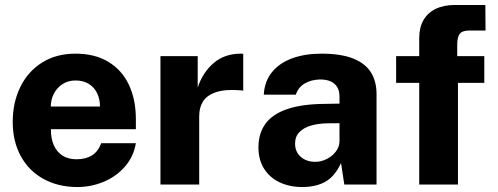

<svg xmlns="http://www.w3.org/2000/svg" viewBox="-20 -743 2004 773"><path d="M287.8 -101.8Q324.9 -101.8 349.8 -117.1Q374.8 -132.4 387.5 -166.5H527Q517.9 -112.1 482.9 -72.2Q448 -32.2 397.4 -11.1Q346.9 10 291.5 10Q214.9 10 155.7 -22.3Q96.5 -54.6 63.9 -114.1Q31.2 -173.6 31.2 -252.5Q31.2 -330 61.6 -392.4Q92 -454.9 149.1 -490.9Q206.1 -527 284 -527Q362 -527 416.7 -493.8Q471.4 -460.5 499.2 -401.1Q527 -341.8 527 -263.5V-222.8H185Q184.6 -185 196.9 -157.8Q209.2 -130.5 232.4 -116.1Q255.6 -101.8 287.8 -101.8ZM382.5 -314Q382.5 -343.8 371.2 -367.4Q360 -391.1 337.8 -405.1Q315.5 -419 283.8 -419Q254.1 -419 231.5 -404.2Q208.9 -389.5 196.6 -365.3Q184.4 -341.1 184.5 -314Z M626 -517H776V-390.5Q795.9 -451.1 840.1 -489.1Q884.2 -527 950 -527Q953 -527 955.2 -526.8Q957.4 -526.6 959.2 -526.1V-377.8Q957 -378.8 954.6 -378.9L950.8 -379.2Q887.8 -384.6 850.4 -372.1Q813 -359.6 797.5 -334.9Q782 -310.2 782 -276V0H626Z M1020.5 -149.2Q1020.5 -206.2 1048.9 -245Q1077.4 -283.8 1136.5 -303.9Q1195.6 -324 1287 -324.8L1346.8 -325.8V-354.8Q1346.8 -377.4 1337.4 -392.7Q1328.1 -408 1310.4 -415.7Q1292.6 -423.4 1267 -423Q1233.9 -422.2 1207.6 -407.3Q1181.2 -392.4 1171 -361.8H1042Q1044.9 -415.5 1075.2 -452.7Q1105.6 -489.9 1156.8 -508.4Q1207.9 -527 1274.2 -527Q1353.2 -527 1402.5 -507.1Q1451.8 -487.1 1473.9 -450.9Q1496 -414.8 1496 -364V0H1366.2L1353 -86.5Q1328.2 -33.2 1290.4 -11.6Q1252.6 10 1196.2 10Q1146.1 10 1106.2 -8.8Q1066.2 -27.5 1043.4 -63.4Q1020.5 -99.4 1020.5 -149.2ZM1346.8 -173V-247L1298.5 -246.5Q1263.6 -246.1 1234.1 -238Q1204.6 -229.9 1186.3 -212Q1168 -194.1 1168 -165Q1168 -131.4 1191.1 -111.4Q1214.2 -91.5 1248.8 -91.5Q1273.2 -91.5 1295.9 -103Q1318.5 -114.5 1332.4 -133.3Q1346.4 -152.1 1346.8 -173Z M1929.8 -409.5H1823.8V0H1667.8V-409.5H1574.8V-517H1667.8V-590.2Q1667.8 -631.9 1684.8 -661.8Q1701.9 -691.6 1734.2 -707.3Q1766.6 -723 1811.5 -723H1934L1934.8 -620H1868.2Q1841.6 -620 1831.2 -607.2Q1820.8 -594.4 1820.8 -563V-517H1929.8Z"/></svg>

Font: Public Sans VF
Style: Regular
Weight: 400
Designer: Pablo Impallari, Rodrigo Fuenzalida (Modified by Dan O. Williams and USWDS)
Version: Version 1.003